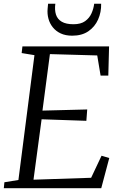

<svg xmlns="http://www.w3.org/2000/svg" viewBox="-20 -986 634 1006"><path d="M0 0 3 -31 76.5 -43 160.5 -697 93.5 -708 97.5 -743H551.5L547.5 -590H507L489.5 -695.5L241.5 -702.5L202.5 -406.5L437 -412.5L432.5 -353L198 -361L155.5 -44.5L457.5 -54.5L512 -170L552.5 -158L510.5 0ZM358.5 -799Q323.5 -799 298.2 -810.8Q273 -822.5 256.8 -842.8Q240.5 -863 233.8 -888.2Q227 -913.5 229.5 -940Q230.5 -948 230.8 -954.2Q231 -960.5 232 -966.5H270Q265.5 -934 273.2 -909.8Q281 -885.5 303.5 -872.2Q326 -859 365 -859Q403.5 -859 426 -875.2Q448.5 -891.5 459.5 -916.2Q470.5 -941 473.5 -966.5H510Q511 -922 494 -883.8Q477 -845.5 443 -822.2Q409 -799 358.5 -799Z"/></svg>

Font: Merriweather 48pt Light
Style: Italic
Weight: 300
Italic angle: -7.8°
Version: Version 2.101